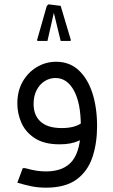

<svg xmlns="http://www.w3.org/2000/svg" viewBox="-20 -666 523 886"><path d="M255 0Q184 0 141 -28Q98 -56 79 -99Q60 -142 60 -188Q60 -246 84.5 -289Q109 -332 150 -356.5Q191 -381 239 -381Q301 -381 343 -342Q385 -303 406.5 -236Q428 -169 428 -84H353Q353 -189 321.5 -247.5Q290 -306 236 -306Q209 -306 186 -291.5Q163 -277 149 -250Q135 -223 135 -186Q135 -134 167.5 -104.5Q200 -75 265 -75Q303 -75 329.5 -84.5Q356 -94 372 -112L398 -56Q377 -32 342.5 -16Q308 0 255 0ZM192 200Q156 200 124.5 193.5Q93 187 60 177L85 110H96Q125 118 147 121.5Q169 125 192 125Q275 125 314 76Q353 27 353 -84H428Q428 -5 406.5 59.5Q385 124 333.5 162Q282 200 192 200ZM204 -646 260 -639 307 -481 305 -477H260L226 -617L231 -618L199 -477H153L151 -481L196 -639Z"/></svg>

Font: Fustat
Style: Regular
Weight: 400
Designer: Mohamed Gaber, Khaled Hosny, Laura Garcia Mut
Foundry: Kief Type Foundry, Alif Type Foundry, Hard Type Foundry
Version: Version 1.007